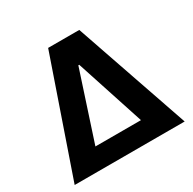

<svg xmlns="http://www.w3.org/2000/svg" viewBox="-159 -893 1066 1058"><g transform="rotate(-30 374.0 -363.5)"><path d="M23.8 0H723.7L473 -727.3H274.9ZM229 -126.8 371.1 -561.1H376.8L518.8 -126.8Z"/></g></svg>

Font: Margiela Sans
Style: Bold
Weight: 700
Designer: Stefan Endress, Andreas Faust
Version: Version 1.100;FEAKit 1.0